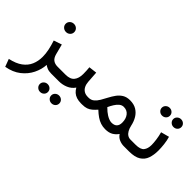

<svg xmlns="http://www.w3.org/2000/svg" viewBox="-83 -1059 1818 1818"><g transform="rotate(45 826.0 -150.5)"><path d="M139.6 -431.6Q139.6 -408.7 156.2 -393.1Q172.9 -377.4 196.8 -377.4Q220.7 -377.4 237.1 -393.1Q253.4 -408.7 253.4 -431.6Q253.4 -454.6 237.1 -470.2Q220.7 -485.8 196.8 -485.8Q172.9 -485.8 156.2 -470.2Q139.6 -454.6 139.6 -431.6ZM377.9 0H390.6V-88.9H372.6Q336.9 -88.9 313.5 -106Q290 -123 279.3 -164.1L252.9 -266.1L171.9 -238.8Q188 -190.4 197.8 -144Q207.5 -97.7 207.5 -54.7Q207.5 2.4 187 50.5Q166.5 98.6 119.9 133.3Q73.2 168 -5.9 185.1L22.9 262.2Q109.4 247.1 167 201.9Q224.6 156.7 254.6 95.5Q284.7 34.2 288.1 -28.3Q300.8 -18.1 322.5 -9Q344.2 0 377.9 0Z M371.6 -88.9V0H445.3V-88.9ZM522.5 145.5Q522.5 167 538.3 182.1Q554.2 197.3 576.7 197.3Q599.6 197.3 615.2 182.4Q630.9 167.5 630.9 145.5Q630.9 123.5 615.2 108.6Q599.6 93.8 576.7 93.8Q554.2 93.8 538.3 108.9Q522.5 124 522.5 145.5ZM369.6 145.5Q369.6 167 385.5 182.1Q401.4 197.3 423.8 197.3Q446.8 197.3 462.4 182.4Q478 167.5 478 145.5Q478 123.5 462.4 108.6Q446.8 93.8 423.8 93.8Q401.4 93.8 385.5 108.9Q369.6 124 369.6 145.5ZM589.8 -298.3Q591.8 -277.3 593 -256.3Q594.2 -235.4 594.2 -211.9Q594.2 -154.3 567.6 -121.6Q541 -88.9 479 -88.9H433.1V0H479Q525.9 0 568.8 -18.1Q611.8 -36.1 638.2 -74.7Q651.4 -50.8 669.9 -34.2Q688.5 -17.6 714.8 -8.8Q741.2 0 777.3 0H788.1V-88.9H778.3Q747.1 -88.9 725.8 -102.1Q704.6 -115.2 692.9 -138.9Q681.2 -162.6 679.2 -193.8L671.4 -308.1Z M790 0Q825.7 0 849.6 -8.5Q873.5 -17.1 893.1 -33.7Q912.6 -50.3 933.6 -74.2Q963.4 -45.9 991.2 -26.9Q1019 -7.8 1047.9 1.7Q1076.7 11.2 1109.4 11.2Q1157.7 11.2 1188 -6.6Q1218.3 -24.4 1238.8 -54.2Q1257.3 -25.9 1287.1 -12.9Q1316.9 0 1348.1 0H1361.3V-88.9H1348.6Q1327.6 -88.9 1310.1 -100.1Q1292.5 -111.3 1279.8 -133.5Q1267.1 -155.8 1260.3 -187.5Q1250.5 -233.9 1228.5 -270.5Q1206.5 -307.1 1170.9 -328.6Q1135.3 -350.1 1084 -350.1Q1039.1 -350.1 1008.5 -331.3Q978 -312.5 956.5 -282.7Q935.1 -252.9 917.7 -219.5Q900.4 -186 882.8 -156.2Q865.2 -126.5 842.8 -107.7Q820.3 -88.9 787.6 -88.9H769.5V0ZM1085.9 -263.7Q1130.4 -263.7 1155.5 -231.2Q1180.7 -198.7 1180.7 -147.9Q1180.7 -112.3 1162.8 -93.8Q1145 -75.2 1108.4 -75.2Q1094.7 -75.2 1077.4 -81.1Q1060.1 -86.9 1040 -99.1Q1024.9 -108.4 1008.8 -121.6Q992.7 -134.8 976.6 -151.4Q989.3 -179.2 1005.4 -205.1Q1021.5 -231 1041.5 -247.3Q1061.5 -263.7 1085.9 -263.7Z M1341.8 -88.9V0H1376.5V-88.9ZM1498 -512.7Q1498 -491.2 1513.9 -476.1Q1529.8 -460.9 1552.2 -460.9Q1575.2 -460.9 1590.8 -475.8Q1606.4 -490.7 1606.4 -512.7Q1606.4 -534.7 1590.8 -549.6Q1575.2 -564.5 1552.2 -564.5Q1529.8 -564.5 1513.9 -549.3Q1498 -534.2 1498 -512.7ZM1345.2 -512.7Q1345.2 -491.2 1361.1 -476.1Q1377 -460.9 1399.4 -460.9Q1422.4 -460.9 1438 -475.8Q1453.6 -490.7 1453.6 -512.7Q1453.6 -534.7 1438 -549.6Q1422.4 -564.5 1399.4 -564.5Q1377 -564.5 1361.1 -549.3Q1345.2 -534.2 1345.2 -512.7ZM1418 0Q1495.1 0 1536.6 -26.4Q1578.1 -52.7 1594 -98.4Q1609.9 -144 1609.9 -202.6Q1609.9 -238.3 1605 -282.7Q1600.1 -327.1 1588.4 -365.7L1504.9 -343.3Q1516.1 -303.2 1521.5 -262.7Q1526.9 -222.2 1526.9 -194.8Q1526.9 -146 1504.6 -117.4Q1482.4 -88.9 1417 -88.9H1364.3V0Z"/></g></svg>

Font: Vazirmatn RD NL
Style: Regular
Weight: 400
Designer: Saber Rastikerdar
Foundry: Saber Rastikerdar
Version: Version 32.101